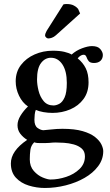

<svg xmlns="http://www.w3.org/2000/svg" viewBox="-20 -696 548 954"><path d="M295 -674Q301 -676 311 -676Q334 -676 348 -668Q362 -660 368 -652L378 -629L258 -521Q248 -512 238 -508.5Q228 -505 220 -505Q214 -505 209 -510Q204 -515 204 -519Q204 -524 206 -530Q208 -536 212 -543ZM447 -383Q428 -383 420.5 -392.5Q413 -402 410 -412Q408 -417 405 -420.5Q402 -424 395 -424Q388 -424 380 -419Q372 -414 366 -406Q392 -385 406 -357Q420 -329 420 -287Q420 -238 395 -204Q370 -170 329 -152.5Q288 -135 241 -135Q218 -135 195.5 -139Q173 -143 158 -150Q154 -141 152.5 -127Q151 -113 151 -101Q151 -71 167 -60Q183 -49 196 -49Q203 -49 232.5 -52.5Q262 -56 290 -56Q351 -56 390.5 -44.5Q430 -33 452.5 -15Q475 3 484 22Q493 41 493 55Q493 96 467.5 130Q442 164 400 188Q358 212 306.5 225Q255 238 203 238Q162 238 123 226Q84 214 59 187Q34 160 34 116Q34 54 115 -1Q94 -14 80.5 -32Q67 -50 67 -74Q67 -97 82 -121.5Q97 -146 119 -167Q91 -186 74.5 -220.5Q58 -255 58 -292Q58 -339 84 -373Q110 -407 152 -425.5Q194 -444 242 -444Q276 -444 299.5 -438.5Q323 -433 336 -425Q358 -445 387.5 -456Q417 -467 437 -467Q466 -467 478.5 -452Q491 -437 491 -423Q491 -405 479.5 -394Q468 -383 447 -383ZM312 -284Q312 -343 290 -376Q268 -409 233 -409Q204 -409 184 -383Q164 -357 164 -301Q164 -276 171.5 -245.5Q179 -215 197 -193.5Q215 -172 246 -172Q259 -172 274.5 -180Q290 -188 301 -212Q312 -236 312 -284ZM183 15Q174 15 166 14.5Q158 14 150 11Q134 27 131 48.5Q128 70 128 96Q128 131 148 153.5Q168 176 192.5 186Q217 196 231 196Q269 196 308.5 183Q348 170 375 144Q402 118 402 81Q402 56 386 42Q370 28 346 21.5Q322 15 297.5 13.5Q273 12 256 12Q249 12 242 12.5Q235 13 225 14Q214 15 202.5 15Q191 15 183 15Z"/></svg>

Font: Libertinus Serif SemiBold
Style: Regular
Weight: 600
Designer: Philipp H. Poll, Khaled Hosny
Foundry: Caleb Maclennan
Version: Version 7.051;RELEASE